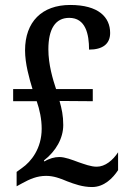

<svg xmlns="http://www.w3.org/2000/svg" viewBox="-20 -744 519 774"><path d="M351 10C400 10 435 -26 456 -58V-130C435 -98 404 -72 370 -72C346 -72 321 -82 297 -90C270 -100 242 -111 219 -111C200 -111 178 -105 159 -93L157 -97C206 -135 235 -187 235 -240C235 -278 229 -305 220 -337L354 -336V-385H206C193 -424 175 -484 175 -545C175 -627 203 -672 259 -672C325 -672 339 -607 339 -544C394 -544 424 -567 424 -611C424 -675 377 -724 263 -724C149 -724 81 -656 81 -541C81 -487 98 -428 111 -385H33V-336H128C140 -301 148 -264 148 -225C148 -145 105 -92 69 -67L47 -51V7L69 -5C100 -22 129 -35 166 -35C196 -35 223 -25 251 -13C280 -2 313 10 351 10Z"/></svg>

Font: Noto Serif Condensed Medium
Style: Regular
Weight: 500
Width: 3
Designer: Monotype Design Team
Foundry: Monotype Imaging Inc.
Version: Version 2.015